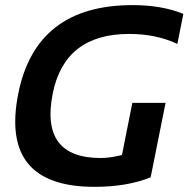

<svg xmlns="http://www.w3.org/2000/svg" viewBox="-20 -723 734 748"><path d="M566.9 -32.2Q475.1 4.9 348.1 4.9Q-21.5 4.9 51.3 -358.9Q120.1 -703.1 496.1 -703.1Q610.8 -703.1 694.3 -668.9L670.9 -551.8Q588.4 -590.8 483.4 -590.8Q231.9 -590.8 185.5 -358.9Q135.3 -107.4 372.6 -107.4Q407.7 -107.4 455.1 -119.1L495.6 -322.3H625Z"/></svg>

Font: Sansation
Style: Bold Italic
Weight: 700
Designer: Bernd Montag
Version: Version 1.301